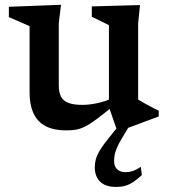

<svg xmlns="http://www.w3.org/2000/svg" viewBox="-20 -518 686 779"><path d="M218.5 -172.5Q218.5 -143.5 227.5 -126Q236.5 -108.5 257.8 -100.5Q279 -92.5 314 -92.5Q343.5 -92.5 375 -99.5Q406.5 -106.5 430.5 -117.5L441.5 -89.5Q400 -55.5 372.8 -35.2Q345.5 -15 326 -5Q306.5 5 289 8Q271.5 11 249 11Q172 11 136 -28Q100 -67 100 -143V-412L16 -448.5V-490.5L227.5 -498.5L218.5 -424ZM454.5 10.5 422 -84V-416L352.5 -450V-492L548 -497.5L540.5 -423V-114Q545 -111 555.5 -105Q566 -99 578.8 -92Q591.5 -85 603.8 -78.8Q616 -72.5 624 -69V-45.5L473.5 10.5ZM475 42.5Q461.5 65 454.5 81.2Q447.5 97.5 445.2 110.2Q443 123 443 135.5Q443 157.5 455.5 169Q468 180.5 489 180.5Q504 180.5 517.5 176.2Q531 172 551.5 159L555.5 192.5Q536 210.5 519.8 221Q503.5 231.5 487.5 236Q471.5 240.5 452.5 240.5Q407.5 240.5 386 218.8Q364.5 197 364.5 161Q364.5 144.5 368.8 128.5Q373 112.5 385.5 91.5Q398 70.5 422.5 40.5L476.5 -26.5H516.5Z"/></svg>

Font: Newsreader 9pt Medium
Style: Regular
Weight: 500
Designer: Hugues Gentile
Foundry: Production Type
Version: Version 1.003